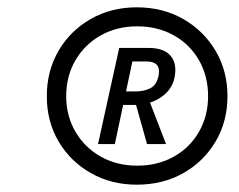

<svg xmlns="http://www.w3.org/2000/svg" viewBox="-20 -731 653 525"><path d="M354 -226Q284 -226 228 -258Q172 -290 140 -344.5Q108 -399 108 -468Q108 -537 140 -592Q172 -647 228 -679Q284 -711 354 -711Q425 -711 481 -679Q537 -647 569.5 -592Q602 -537 602 -468Q602 -399 569.5 -344Q537 -289 481 -257.5Q425 -226 354 -226ZM382 -337 347 -462 385 -464 434 -337ZM355 -278Q411 -278 455 -302.5Q499 -327 524 -370.5Q549 -414 549 -468Q549 -523 524 -566.5Q499 -610 455 -634.5Q411 -659 355 -659Q300 -659 256 -634.5Q212 -610 186.5 -566.5Q161 -523 161 -468Q161 -414 186.5 -370.5Q212 -327 256 -302.5Q300 -278 355 -278ZM248 -337 306 -600H386Q428 -600 446.5 -578.5Q465 -557 457 -518Q450 -485 419.5 -464.5Q389 -444 346 -444H274L283 -481H351Q374 -481 391.5 -490Q409 -499 414 -526Q417 -545 408.5 -554Q400 -563 380 -563H342L294 -337Z"/></svg>

Font: Ysabeau Office SemiBold
Style: Italic
Weight: 600
Italic angle: -12°
Designer: Christian Thalmann (Catharsis Fonts)
Version: Version 2.001;gftools[0.9.30]; featfreeze: tnum,lnum,ss02